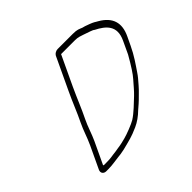

<svg xmlns="http://www.w3.org/2000/svg" viewBox="-143 -796 955 955"><g transform="rotate(-45 335.0 -318.5)"><path d="M359.2 -589H457.2C481.2 -589 490.3 -583 505.1 -579L519.5 -574C530.9 -569 554.3 -564 562.8 -556C614.6 -530 659.9 -493 624.2 -418L593.3 -352C563.9 -300 540.8 -265 525.4 -248C502.2 -222 488.5 -204 468.5 -185C441.6 -160 409.2 -127 377.8 -107C360.4 -96 305.7 -75 285.1 -70C260.2 -64 256.6 -62 227.3 -58L209.4 -55C172.1 -51 173.2 -48 136.2 -48H120.2C119.2 -48 117.5 -49 115.8 -50L170.5 -166C185.3 -197 198.8 -243 214.9 -275C240.1 -326 258.3 -374 286.2 -434ZM335.3 -602 256.2 -434C229.5 -378 210.1 -326 187.8 -281C168.2 -241 158.8 -205 140.5 -166L85.8 -50C77.1 -32 88.7 -18 105.7 -18H121.7C150.7 -18 177.6 -24 199.2 -26L216.9 -28C232.5 -30 253.1 -35 275 -41L304.5 -49C318.8 -53 338 -60 362.4 -71C386.9 -82 411.3 -99 434.6 -122C452.3 -137 464.8 -148 470.7 -154C488.7 -173 501.9 -183 522.4 -207C543.4 -232 548.6 -236 563.9 -259C584.7 -290 611.4 -327 633.3 -374L654.2 -418C686.3 -485 669.8 -537 605.5 -574C599.4 -577 593.7 -581 588.6 -584C578.5 -590 553.4 -599 541.7 -603L526.9 -607C510.8 -613 503.7 -619 471.7 -619H364.7C353.7 -619 340.5 -612 335.3 -602Z"/></g></svg>

Font: MewTooHand
Style: UltIta
Weight: 400
Designer: Mew Too, Robert Jablonski
Version: Version 0.77